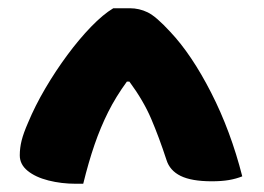

<svg xmlns="http://www.w3.org/2000/svg" viewBox="-20 -780 640 466"><path d="M255 -760H295Q318 -760 338.5 -750Q359 -740 393 -703Q445 -648 492.5 -555Q540 -462 568 -352Q553 -346 535.5 -343Q518 -340 494 -340Q445 -340 418.5 -353Q392 -366 384 -392Q366 -447 347 -491.5Q328 -536 294 -582H288Q261 -545 242.5 -508Q224 -471 209.5 -429Q195 -387 182 -334H164Q129 -334 97.5 -342Q66 -350 47 -365.5Q28 -381 28 -403Q28 -421 32.5 -439Q37 -457 48 -482Q65 -523 90 -565.5Q115 -608 143.5 -646.5Q172 -685 201 -715Q230 -745 255 -760Z"/></svg>

Font: Recursive Mn Csl St XBk
Style: Regular
Weight: 1000
Monospace: yes
Version: Version 1.079;hotconv 1.0.112;makeotfexe 2.5.65598; ttfautoh